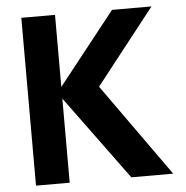

<svg xmlns="http://www.w3.org/2000/svg" viewBox="-52 -773 798 823"><g transform="rotate(-5 347.0 -361.0)"><path d="M660.2 0H480L214.8 -361.8V0H69.8V-722.2H214.8V-412.1L460 -722.2H629.9L376 -398.9Z"/></g></svg>

Font: Perun
Style: Bold
Weight: 700
Foundry: Copyright (c) Stefan Peev, Context Ltd, 2016
Version: Version 1.0000